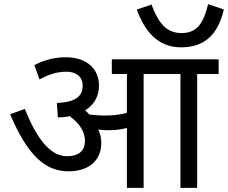

<svg xmlns="http://www.w3.org/2000/svg" viewBox="-20 -909 1103 929"><path d="M1063 -863 987 -889C965 -799 935 -749 859 -749C788 -749 748 -793 713 -887L642 -863C687 -737 760 -680 856 -680C958 -680 1032 -729 1063 -863ZM470 -218C470 -242 465 -263 455 -282C471 -280 486 -279 498 -279C533 -279 563 -281 594 -290V0H675V-551H853V0H934V-551H1038V-622H521V-551H594V-363C560 -354 528 -350 486 -350C461 -350 436 -352 412 -355C406 -362 399 -369 392 -375C437 -403 459 -445 459 -495C459 -574 402 -632 298 -632C232 -632 181 -612 146 -594L171 -525C216 -548 252 -562 302 -562C343 -562 380 -542 380 -494C380 -444 346 -414 255 -411L260 -341C281 -341 300 -343 318 -347C360 -314 391 -277 391 -227C391 -175 355 -153 305 -153C222 -153 157 -240 100 -382L29 -356C113 -159 197 -80 312 -80C401 -80 470 -125 470 -218Z"/></svg>

Font: Noto Sans Devanagari UI
Style: Regular
Weight: 400
Designer: Jelle Bosma - Monotype Design Team
Foundry: Monotype Imaging Inc.
Version: Version 2.003